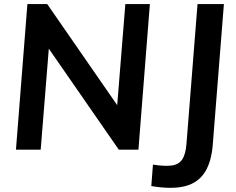

<svg xmlns="http://www.w3.org/2000/svg" viewBox="-20 -732 1156 939"><path d="M58 0 114 -712H211L580 -179L549 -165L593 -712H713L657 0H561L193 -531L223 -547L179 0ZM720 178 728 73Q785 82 819.5 77.5Q854 73 871 48Q888 23 892 -29L946 -712H1075L1021 -30Q1015 58 982 110Q949 162 885 178.5Q821 195 720 178Z"/></svg>

Font: Muli
Style: Bold Italic
Weight: 700
Italic angle: -4.541°
Designer: Vernon Adams
Foundry: Vernon Adams
Version: Version 2.100; ttfautohint (v1.8.1.43-b0c9)